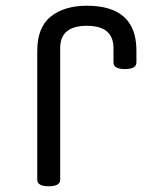

<svg xmlns="http://www.w3.org/2000/svg" viewBox="-20 -635 516 670"><path d="M376 -417V-467Q376 -545 283 -545Q190 -545 190 -467V-8Q190 15 150 15Q110 15 110 -8V-457Q110 -540 157.5 -577.5Q205 -615 283 -615Q456 -615 456 -459V-417Q456 -394 416 -394Q376 -394 376 -417Z"/></svg>

Font: Offside
Style: Regular
Weight: 400
Designer: Eduardo Rodriguez Tunni
Foundry: Eduardo Rodriguez Tunni
Version: Version 1.001